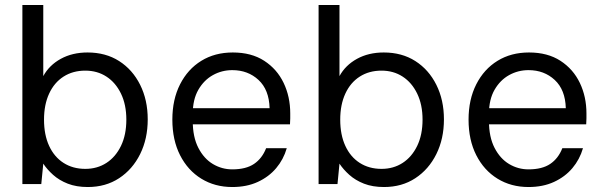

<svg xmlns="http://www.w3.org/2000/svg" viewBox="-20 -740 2422 772"><path d="M333 12Q287 12 252.5 -1.5Q218 -15 193.5 -37Q169 -59 154 -82L146 0H70V-720H154V-434Q178 -478 224.5 -503.5Q271 -529 332 -529Q405 -529 459 -494.5Q513 -460 543.5 -399Q574 -338 574 -260Q574 -182 543.5 -120.5Q513 -59 459 -23.5Q405 12 333 12ZM323 -61Q371 -61 408 -85Q445 -109 466.5 -153.5Q488 -198 488 -259Q488 -319 466.5 -363.5Q445 -408 408 -432Q371 -456 323 -456Q273 -456 235.5 -432Q198 -408 177.5 -363.5Q157 -319 157 -259Q157 -198 177.5 -153.5Q198 -109 235.5 -85Q273 -61 323 -61Z M914 12Q844 12 789.5 -21.5Q735 -55 704 -116Q673 -177 673 -259Q673 -340 704 -401Q735 -462 789.5 -495.5Q844 -529 916 -529Q991 -529 1042.5 -495.5Q1094 -462 1120.5 -406.5Q1147 -351 1147 -284Q1147 -274 1147 -264Q1147 -254 1146 -240H736V-305H1064Q1062 -379 1019.5 -418.5Q977 -458 914 -458Q872 -458 836 -438Q800 -418 777.5 -379Q755 -340 755 -282V-254Q755 -189 777.5 -145.5Q800 -102 836 -80.5Q872 -59 914 -59Q969 -59 1001.5 -81Q1034 -103 1050 -144H1133Q1120 -99 1090.5 -64Q1061 -29 1016.5 -8.5Q972 12 914 12Z M1524 12Q1478 12 1443.5 -1.5Q1409 -15 1384.5 -37Q1360 -59 1345 -82L1337 0H1261V-720H1345V-434Q1369 -478 1415.5 -503.5Q1462 -529 1523 -529Q1596 -529 1650 -494.5Q1704 -460 1734.5 -399Q1765 -338 1765 -260Q1765 -182 1734.5 -120.5Q1704 -59 1650 -23.5Q1596 12 1524 12ZM1514 -61Q1562 -61 1599 -85Q1636 -109 1657.5 -153.5Q1679 -198 1679 -259Q1679 -319 1657.5 -363.5Q1636 -408 1599 -432Q1562 -456 1514 -456Q1464 -456 1426.5 -432Q1389 -408 1368.5 -363.5Q1348 -319 1348 -259Q1348 -198 1368.5 -153.5Q1389 -109 1426.5 -85Q1464 -61 1514 -61Z M2105 12Q2035 12 1980.5 -21.5Q1926 -55 1895 -116Q1864 -177 1864 -259Q1864 -340 1895 -401Q1926 -462 1980.5 -495.5Q2035 -529 2107 -529Q2182 -529 2233.5 -495.5Q2285 -462 2311.5 -406.5Q2338 -351 2338 -284Q2338 -274 2338 -264Q2338 -254 2337 -240H1927V-305H2255Q2253 -379 2210.5 -418.5Q2168 -458 2105 -458Q2063 -458 2027 -438Q1991 -418 1968.5 -379Q1946 -340 1946 -282V-254Q1946 -189 1968.5 -145.5Q1991 -102 2027 -80.5Q2063 -59 2105 -59Q2160 -59 2192.5 -81Q2225 -103 2241 -144H2324Q2311 -99 2281.5 -64Q2252 -29 2207.5 -8.5Q2163 12 2105 12Z"/></svg>

Font: DM Sans 11pt
Style: Regular
Weight: 400
Version: Version 4.004;gftools[0.9.30]